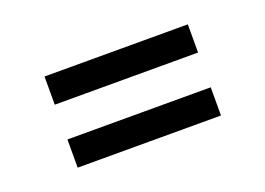

<svg xmlns="http://www.w3.org/2000/svg" viewBox="-46 -468 530 384"><g transform="rotate(-20 219.5 -276.0)"><path d="M67 -313V-373H372V-313ZM67 -179V-239H372V-179Z"/></g></svg>

Font: Raleway-v4020 Medium
Style: Regular
Weight: 500
Designer: Matt McInerney, Pablo Impallari, Rodrigo Fuenzalida
Foundry: Matt McInerney, Pablo Impallari, Rodrigo Fuenzalida
Version: Version 4.020;PS 004.020;hotconv 1.0.88;makeotf.lib2.5.64775